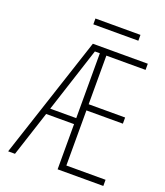

<svg xmlns="http://www.w3.org/2000/svg" viewBox="-153 -952 905 1054"><g transform="rotate(20 300.0 -424.5)"><path d="M221 -815H484V-849H221ZM20 0H60L146 -264H309V0H576V-36H347V-358H560V-394H347V-678H576V-714H255ZM280 -678H309V-299H157Z"/></g></svg>

Font: Noto Sans Mono ExtraLight
Style: Regular
Weight: 200
Designer: Monotype Design Team
Foundry: Monotype Imaging Inc.
Version: Version 2.014